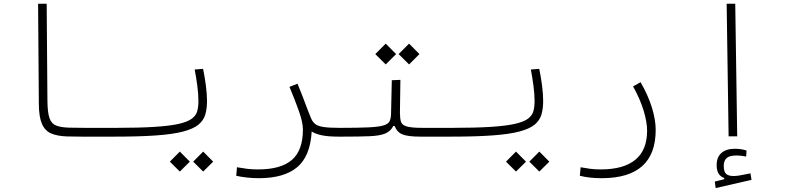

<svg xmlns="http://www.w3.org/2000/svg" viewBox="-20 -713 4142 1004"><path d="M580.1 1.5Q564 1.5 547.6 1.5Q531.2 1.5 515.1 1.5Q466.8 2 419.9 1.7Q373 1.5 332 0.5Q280.8 -1 248 -14.9Q215.3 -28.8 199.5 -64.9Q183.6 -101.1 183.1 -168.9L179.2 -693.4H224.1L228 -186Q228.5 -125 238.8 -95.5Q249 -65.9 274.2 -56.2Q299.3 -46.4 344.2 -45.4Q382.8 -44.4 427 -44.4Q471.2 -44.4 524.9 -44.4Q539.6 -44.4 554.7 -44.4Q569.8 -44.4 585.9 -44.4Q592.8 -44.4 597.9 -39.6Q603 -34.7 603 -23.4Q603 1.5 580.1 1.5Z M580.1 1.5Q568.8 1.5 568.8 -23.9Q568.8 -44.4 585.9 -44.4Q709 -44.4 788.8 -49.6Q868.7 -54.7 915.3 -65.4Q961.9 -76.2 983.6 -92.8Q1005.4 -109.4 1011.5 -132.1Q1017.6 -154.8 1017.6 -184.6Q1017.6 -221.2 1011.7 -264.9Q1005.9 -308.6 998 -349.6L1042 -353Q1050.8 -311 1056.6 -265.6Q1062.5 -220.2 1062.5 -185.5Q1062.5 -144.5 1053.5 -113.8Q1044.4 -83 1017.6 -61Q990.7 -39.1 937.7 -25.1Q884.8 -11.2 797.6 -4.9Q710.4 1.5 580.1 1.5ZM920.4 184.1 868.2 132.3 920.4 79.6 972.7 132.3ZM1042.5 184.1 990.2 132.3 1042.5 79.6 1094.7 132.3Z M1609.9 -25.4Q1602.5 104 1533.9 161.4Q1465.3 218.8 1334 218.8Q1302.2 218.8 1271 215.3Q1239.7 211.9 1215.3 206.1L1219.2 161.6Q1246.6 166.5 1271.7 169.7Q1296.9 172.9 1329.6 172.9Q1449.2 172.9 1506.6 123Q1564 73.2 1564 -35.6Q1564 -73.2 1542.5 -133.5Q1521 -193.8 1493.7 -258.8L1535.6 -275.4Q1563.5 -207.5 1578.6 -166Q1593.8 -124.5 1607.9 -91.8Q1615.7 -74.2 1629.4 -63.7Q1643.1 -53.2 1672.6 -48.8Q1702.1 -44.4 1757.8 -44.4Q1776.4 -44.4 1783 -39.3Q1789.6 -34.2 1789.6 -21.5Q1789.6 -8.3 1779.5 -3.4Q1769.5 1.5 1752 1.5Q1694.3 1.5 1661.1 -5.9Q1627.9 -13.2 1609.9 -25.4Z M1752 1.5 1757.8 -44.4Q1851.6 -44.4 1905.5 -46.9Q1959.5 -49.3 1984.9 -56.9Q2010.3 -64.5 2017.3 -79.3Q2024.4 -94.2 2024.9 -119.1L2028.8 -293.5L2073.7 -295.4L2071.3 -124Q2071.3 -93.8 2076.7 -76.4Q2082 -59.1 2106.9 -51.8Q2131.8 -44.4 2190.4 -44.4H2343.8Q2362.3 -44.4 2368.9 -40.8Q2375.5 -37.1 2375.5 -22Q2375.5 -7.3 2365.5 -2.9Q2355.5 1.5 2337.9 1.5H2179.2Q2113.8 1.5 2085 -10Q2056.2 -21.5 2043.5 -54.2H2036.6Q2022.5 -26.4 1993.9 -14.6Q1965.3 -2.9 1912.8 -0.7Q1860.4 1.5 1773.9 1.5Q1768.6 1.5 1763.2 1.5Q1757.8 1.5 1752 1.5ZM2119.1 -376 2064.5 -430.2 2119.1 -484.9 2173.3 -430.2ZM1997.1 -376 1942.4 -430.2 1997.1 -484.9 2051.3 -430.2Z M2337.9 1.5Q2326.7 1.5 2326.7 -23.9Q2326.7 -44.4 2343.8 -44.4Q2466.8 -44.4 2546.6 -49.6Q2626.5 -54.7 2673.1 -65.4Q2719.7 -76.2 2741.5 -92.8Q2763.2 -109.4 2769.3 -132.1Q2775.4 -154.8 2775.4 -184.6Q2775.4 -221.2 2769.5 -264.9Q2763.7 -308.6 2755.9 -349.6L2799.8 -353Q2808.6 -311 2814.5 -265.6Q2820.3 -220.2 2820.3 -185.5Q2820.3 -144.5 2811.3 -113.8Q2802.2 -83 2775.4 -61Q2748.5 -39.1 2695.6 -25.1Q2642.6 -11.2 2555.4 -4.9Q2468.3 1.5 2337.9 1.5ZM2678.2 184.1 2626 132.3 2678.2 79.6 2730.5 132.3ZM2800.3 184.1 2748 132.3 2800.3 79.6 2852.5 132.3Z M3126 218.8Q3061 218.8 3012.2 206.1L3016.1 161.6Q3043.5 166.5 3066.2 169.7Q3088.9 172.9 3121.6 172.9Q3241.2 172.9 3302.5 122.3Q3363.8 71.8 3363.8 -29.8Q3363.8 -74.7 3345.5 -135Q3327.1 -195.3 3290.5 -261.2L3329.6 -283.2Q3368.7 -215.8 3388.7 -151.4Q3408.7 -86.9 3408.7 -33.2Q3408.7 218.8 3126 218.8Z M3790 0 3779.8 -693.4H3824.7L3835 0ZM3722.2 270.5 3717.8 236.3 3767.1 224.1V217.8Q3727.5 204.6 3727.5 150.9Q3727.5 108.4 3752.7 86.7Q3777.8 64.9 3822.8 64.9Q3855.5 64.9 3883.8 74.2L3881.8 105.5Q3869.1 103.5 3857.4 101.8Q3845.7 100.1 3830.1 100.1Q3793.9 100.1 3779.3 114Q3764.6 127.9 3764.6 154.3Q3764.6 184.1 3776.6 195.8Q3788.6 207.5 3816.9 207.5Q3834 207.5 3857.4 202.6Q3880.9 197.8 3904.3 193.4L3909.7 227.5Z"/></svg>

Font: Cascadia Mono ExtraLight
Style: Regular
Weight: 200
Monospace: yes
Designer: Aaron Bell
Foundry: Saja Typeworks
Version: Version 2404.023; ttfautohint (v1.8.4)